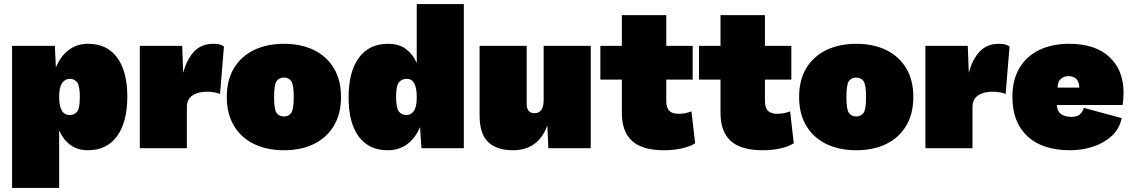

<svg xmlns="http://www.w3.org/2000/svg" viewBox="-20 -724 5526 938"><path d="M39 194V-500H248L253 -394Q274 -447 314 -478.5Q354 -510 411 -510Q503 -510 552.5 -442.5Q602 -375 602 -253Q602 -128 552 -59Q502 10 410 10Q358 10 323 -16.5Q288 -43 269 -87V194ZM321 -162Q343 -162 356.5 -178Q370 -194 370 -250Q370 -306 356.5 -322.5Q343 -339 321 -339Q298 -339 283.5 -318.5Q269 -298 269 -250Q269 -162 321 -162Z M663 0V-500H870L875 -368Q892 -433 927.5 -471.5Q963 -510 1022 -510Q1045 -510 1057 -505.5Q1069 -501 1074 -497L1055 -265Q1046 -269 1029 -272.5Q1012 -276 992 -276Q947 -276 920 -257.5Q893 -239 893 -202V0Z M1367 -510Q1451 -510 1513.5 -479.5Q1576 -449 1611 -391Q1646 -333 1646 -250Q1646 -168 1611 -109.5Q1576 -51 1513.5 -20.5Q1451 10 1367 10Q1284 10 1221 -20.5Q1158 -51 1123 -109.5Q1088 -168 1088 -250Q1088 -333 1123 -391Q1158 -449 1221 -479.5Q1284 -510 1367 -510ZM1367 -345Q1344 -345 1331.5 -328Q1319 -311 1319 -250Q1319 -189 1331.5 -172Q1344 -155 1367 -155Q1390 -155 1402.5 -172Q1415 -189 1415 -250Q1415 -311 1402.5 -328Q1390 -345 1367 -345Z M1874 10Q1782 10 1732.5 -57Q1683 -124 1683 -247Q1683 -373 1733 -441.5Q1783 -510 1875 -510Q1930 -510 1964 -484Q1998 -458 2016 -416V-704H2246V0H2039L2032 -103Q2011 -52 1971 -21Q1931 10 1874 10ZM1966 -162Q1989 -162 2002.5 -182.5Q2016 -203 2016 -250Q2016 -339 1967 -339Q1943 -339 1929 -322Q1915 -305 1915 -251Q1915 -197 1928.5 -179.5Q1942 -162 1966 -162Z M2485 10Q2407 10 2365 -30Q2323 -70 2323 -161V-500H2553V-217Q2553 -171 2591 -171Q2636 -171 2636 -236V-500H2866V0H2659L2654 -111Q2610 10 2485 10Z M3358 -180 3376 -24Q3351 -8 3310.5 1Q3270 10 3224 10Q3118 10 3068 -35.5Q3018 -81 3018 -172V-335H2913V-500H3018V-650H3235V-500H3364V-335H3235V-232Q3235 -198 3249.5 -183Q3264 -168 3295 -168Q3315 -168 3330 -171.5Q3345 -175 3358 -180Z M3840 -180 3858 -24Q3833 -8 3792.5 1Q3752 10 3706 10Q3600 10 3550 -35.5Q3500 -81 3500 -172V-335H3395V-500H3500V-650H3717V-500H3846V-335H3717V-232Q3717 -198 3731.5 -183Q3746 -168 3777 -168Q3797 -168 3812 -171.5Q3827 -175 3840 -180Z M4163 -510Q4247 -510 4309.5 -479.5Q4372 -449 4407 -391Q4442 -333 4442 -250Q4442 -168 4407 -109.5Q4372 -51 4309.5 -20.5Q4247 10 4163 10Q4080 10 4017 -20.5Q3954 -51 3919 -109.5Q3884 -168 3884 -250Q3884 -333 3919 -391Q3954 -449 4017 -479.5Q4080 -510 4163 -510ZM4163 -345Q4140 -345 4127.5 -328Q4115 -311 4115 -250Q4115 -189 4127.5 -172Q4140 -155 4163 -155Q4186 -155 4198.5 -172Q4211 -189 4211 -250Q4211 -311 4198.5 -328Q4186 -345 4163 -345Z M4501 0V-500H4708L4713 -368Q4730 -433 4765.5 -471.5Q4801 -510 4860 -510Q4883 -510 4895 -505.5Q4907 -501 4912 -497L4893 -265Q4884 -269 4867 -272.5Q4850 -276 4830 -276Q4785 -276 4758 -257.5Q4731 -239 4731 -202V0Z M5209 10Q5073 10 4999.5 -58Q4926 -126 4926 -251Q4926 -334 4960.5 -392Q4995 -450 5057.5 -480Q5120 -510 5203 -510Q5331 -510 5400 -445.5Q5469 -381 5469 -271Q5469 -255 5467.5 -237.5Q5466 -220 5464 -211H5143Q5146 -177 5166.5 -165Q5187 -153 5214 -153Q5243 -153 5256.5 -166Q5270 -179 5275 -197L5460 -147Q5449 -94 5410.5 -59Q5372 -24 5318.5 -7Q5265 10 5209 10ZM5147 -296H5253Q5252 -325 5238 -338.5Q5224 -352 5201 -352Q5176 -352 5161.5 -337.5Q5147 -323 5147 -296Z"/></svg>

Font: Prodigy Sans Black
Style: Regular
Weight: 900
Designer: Wei Huang
Foundry: Wei Huang
Version: Version 1.003; ttfautohint (v1.8.3)